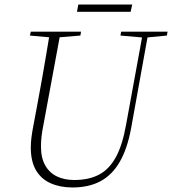

<svg xmlns="http://www.w3.org/2000/svg" viewBox="-20 -814 760 848"><path d="M211 -648 112 -657 116 -674H338L335 -657L227 -648ZM300 14Q246 14 204 -4.5Q162 -23 139 -62Q116 -101 116 -163Q116 -184 119 -207.5Q122 -231 127 -257L143 -342Q156 -413 166 -468Q176 -523 184 -572.5Q192 -622 201 -674H248L171 -258Q166 -234 163.5 -211.5Q161 -189 161 -167Q161 -116 180 -83Q199 -50 232 -34.5Q265 -19 308 -19Q372 -19 417 -42.5Q462 -66 491.5 -119.5Q521 -173 537 -264L612 -674H636L559 -247Q542 -156 508.5 -98.5Q475 -41 423.5 -13.5Q372 14 300 14ZM614 -648 512 -657 515 -674H720L717 -657L624 -648ZM320 -762 326 -794H564L557 -762Z"/></svg>

Font: Source Serif 4 48pt Light
Style: Italic
Weight: 300
Italic angle: -12°
Designer: Frank Grießhammer
Foundry: Adobe Systems Incorporated
Version: Version 4.004;hotconv 1.0.116;makeotfexe 2.5.65601